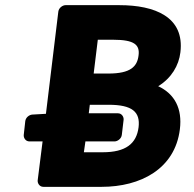

<svg xmlns="http://www.w3.org/2000/svg" viewBox="-20 -699 752 744"><path d="M305 -109 311 -151H424C435 -151 450 -161 452 -176L459 -235C460 -246 452 -260 437 -260H324L328 -293H401C493 -293 524 -265 517 -206C509 -142 467 -109 378 -109ZM359 -545H419C501 -545 522 -525 517 -485C512 -441 486 -414 400 -414H343ZM593 -365C644 -396 673 -445 679 -496C696 -634 579 -679 443 -679H234C223 -679 208 -669 206 -654L158 -258L105 -255C93 -254 80 -244 78 -230L72 -176C71 -165 79 -151 94 -151H145L126 0C125 11 133 25 148 25H374C524 25 658 -44 677 -198C687 -278 657 -335 593 -365Z"/></svg>

Font: Falling Sky
Style: BlkObl
Weight: 900
Designer: Paul D. Hunt
Foundry: Adobe Systems Incorporated
Version: Version 1.02